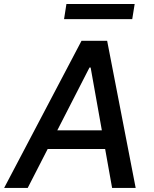

<svg xmlns="http://www.w3.org/2000/svg" viewBox="-41 -929 761 949"><path d="M95.9 0H-20.6L361.9 -727.3H488.6L629.6 0H513.1L478.7 -192.5H194.6ZM242.2 -284.8H462.4L407 -595.2H401.3ZM624.6 -909.1 612.6 -834.5H275.6L287.3 -909.1Z"/></svg>

Font: Karasuma Gothic
Style: Medium Italic
Weight: 500
Italic angle: 9.39998°
Designer: Rasmus Andersson / Ryoko Nishizuka
Foundry: Genbu
Version: Version 1.00